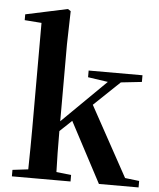

<svg xmlns="http://www.w3.org/2000/svg" viewBox="-55 -848 741 895"><g transform="rotate(5 315.0 -400.0)"><path d="M34.2 0V-30.3L107.4 -39.1Q109.4 -152.3 109.4 -229.5V-724.6L30.3 -730.5V-757.8L226.6 -799.8L240.2 -791L236.3 -635.7V-275.4L441.4 -477.5L347.7 -491.2V-522.5H599.6V-491.2L502 -480.5L380.9 -365.2L560.5 -38.1L627 -30.3V0H441.4L292 -282.2L236.3 -229.5Q236.3 -122.1 239.3 -38.1L308.6 -30.3V0Z"/></g></svg>

Font: Bpmf GenYo Min B
Style: B
Weight: 700
Foundry: But Ko
Version: Version 1.320